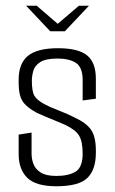

<svg xmlns="http://www.w3.org/2000/svg" viewBox="-20 -643 400 669"><path d="M71 -623H108L181 -560L255 -623H290L206 -534H155ZM176 6Q105 6 75 -23.5Q45 -53 45 -106V-174L90 -181V-108Q90 -88 97 -70.5Q104 -53 122.5 -41.5Q141 -30 176 -30Q219 -30 243.5 -45Q268 -60 268 -108Q268 -150 255.5 -170.5Q243 -191 207 -208Q198 -212 177.5 -220.5Q157 -229 136.5 -237.5Q116 -246 108 -250Q71 -270 58 -291.5Q45 -313 45 -353V-365Q45 -422 77.5 -448.5Q110 -475 182 -475Q253 -475 283.5 -450Q314 -425 314 -369V-299L268 -293V-364Q268 -408 245 -423.5Q222 -439 180 -439Q139 -439 120 -426.5Q101 -414 96 -396Q91 -378 91 -362Q91 -325 99.5 -310Q108 -295 133 -281Q153 -270 183.5 -258.5Q214 -247 237 -235Q281 -215 297.5 -190.5Q314 -166 314 -119V-110Q314 -52 284.5 -23Q255 6 176 6Z"/></svg>

Font: Smooch Sans
Style: Regular
Weight: 400
Designer: Robert E. Leuschke
Foundry: Robert E. Leuschke
Version: Version 1.010; ttfautohint (v1.8.3)